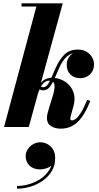

<svg xmlns="http://www.w3.org/2000/svg" viewBox="-20 -770 602 1164"><path d="M4.5 0 200.5 -730.5H110.5V-750H360.5L154.5 0ZM348 10Q313 10 288.8 -5.8Q264.5 -21.5 264.5 -54.5Q264.5 -66 267.5 -79.2Q270.5 -92.5 274 -103.5L288 -150.5Q295.5 -172.5 302 -195.2Q308.5 -218 310.5 -237.5Q312.5 -257 305.8 -269Q299 -281 279.5 -281Q259.5 -281 245.8 -267.8Q232 -254.5 222.5 -233.8Q213 -213 206.5 -190H195Q205.5 -231.5 220 -255.2Q234.5 -279 253.2 -288.8Q272 -298.5 295.5 -298.5Q325 -298.5 352.5 -286.8Q380 -275 400.2 -253Q420.5 -231 428.5 -199.8Q436.5 -168.5 426 -129.5L407.5 -61.5Q407 -58.5 406.5 -55.2Q406 -52 406 -50.5Q406 -40 417.5 -40Q427 -40 440.2 -50Q453.5 -60 470.8 -87.2Q488 -114.5 508.5 -165L527.5 -158Q494 -72.5 451.5 -31.2Q409 10 348 10ZM243 -222.5Q234.5 -222.5 227.8 -224.8Q221 -227 215 -232L222 -251Q226.5 -245.5 231.5 -243.5Q236.5 -241.5 243 -241.5Q258 -241.5 269.8 -258.2Q281.5 -275 293 -302Q304.5 -329 317.5 -358.5Q340 -409.5 370.8 -439.5Q401.5 -469.5 452.5 -469.5Q482 -469.5 503.8 -456.8Q525.5 -444 537.8 -423.5Q550 -403 550 -379.5Q550 -343 526 -319.5Q502 -296 466.5 -296Q430 -296 407.2 -318Q384.5 -340 384.5 -378Q384.5 -411.5 406.8 -434.5Q429 -457.5 462.5 -457.5Q481 -457.5 501 -447.8Q521 -438 535 -420.5Q549 -403 549 -379.5H530Q530 -398 520.5 -414.2Q511 -430.5 493.2 -440.8Q475.5 -451 451.5 -451Q411.5 -451 384.5 -426.5Q357.5 -402 337.5 -355Q323.5 -323 310.2 -292.5Q297 -262 281 -242.2Q265 -222.5 243 -222.5ZM83 374V357.5Q119.5 357.5 157.5 346.2Q195.5 335 227.5 313.2Q259.5 291.5 279 259.8Q298.5 228 298 186.5H313.5Q313.5 210.5 299.2 226.2Q285 242 264.2 249.5Q243.5 257 223.5 257Q182.5 257 159 234Q135.5 211 135.5 177Q135.5 155 147.8 135.8Q160 116.5 180.2 104.5Q200.5 92.5 224.5 92.5Q261 92.5 287.8 118.5Q314.5 144.5 314.5 189Q314.5 232.5 294.2 266.8Q274 301 240 325Q206 349 165 361.5Q124 374 83 374Z"/></svg>

Font: Bodoni Moda ExtraBold
Style: Italic
Weight: 800
Italic angle: -13°
Version: Version 2.005